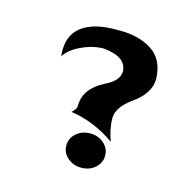

<svg xmlns="http://www.w3.org/2000/svg" viewBox="-60 -357 379 411"><g transform="rotate(15 130.0 -151.5)"><path d="M191 -120Q192 -144 223 -166Q259 -191 260 -223Q259 -267 229 -286Q199 -305 154 -304Q100 -305 73 -283.5Q46 -262 51 -218Q60 -234 85.5 -246Q111 -258 135 -258Q186 -253 187 -221Q187 -200 155 -185Q113 -163 113 -126Q113 -119 106 -112L103 -109Q154 -102 201 -69Q191 -95 191 -120ZM123.5 -10Q136 1 154 1Q172 1 184.5 -10Q197 -21 197 -37Q197 -53 184.5 -64Q172 -75 154 -75Q136 -75 123.5 -64Q111 -53 111 -37Q111 -21 123.5 -10Z"/></g></svg>

Font: RIT Indira
Style: Bold
Weight: 700
Designer: Sudheer S
Version: 0.9